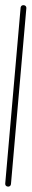

<svg xmlns="http://www.w3.org/2000/svg" viewBox="-56 -811 137 833"><g transform="rotate(5 12.5 -395.0)"><path d="M0 -13H25V-778H0ZM13 -25Q9 -25 6 -23.5Q3 -22 1.5 -19Q0 -16 0 -13Q0 -9 1.5 -6Q3 -3 6 -1.5Q9 0 13 0Q16 0 19 -1.5Q22 -3 23.5 -6Q25 -9 25 -13Q25 -16 23.5 -19Q22 -22 19 -23.5Q16 -25 13 -25ZM13 -790Q9 -790 6 -788.5Q3 -787 1.5 -784Q0 -781 0 -778Q0 -774 1.5 -771Q3 -768 6 -766.5Q9 -765 13 -765Q16 -765 19 -766.5Q22 -768 23.5 -771Q25 -774 25 -778Q25 -781 23.5 -784Q22 -787 19 -788.5Q16 -790 13 -790Z"/></g></svg>

Font: Wavefont Thin
Style: Regular
Weight: 100
Monospace: yes
Version: Version 3.005;gftools[0.9.33]